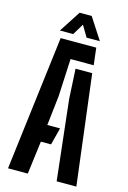

<svg xmlns="http://www.w3.org/2000/svg" viewBox="-142 -1035 735 1102"><g transform="rotate(15 225.5 -484.5)"><path d="M22.5 0 121 -800H332.5L344.5 -698.5H207L196 -474L176 -298.5H252L225.5 -196.5H165L140 0ZM311.5 0 258.5 -474.5 249 -652.5H348L428.5 0ZM105.5 -841 188.5 -969H260L343 -841H264L224.5 -907.5L184.5 -841Z"/></g></svg>

Font: Big Shoulders Stencil Text Thin
Style: Bold
Weight: 700
Version: Version 2.001